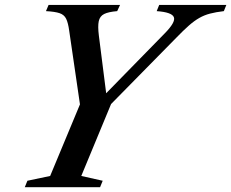

<svg xmlns="http://www.w3.org/2000/svg" viewBox="-20 -782 966 802"><path d="M83.5 0 94.5 -27 189.5 -47 314 -346 269 -654Q264.5 -687 256.2 -703.8Q248 -720.5 228.8 -727Q209.5 -733.5 172 -735.5L183 -761.5H481.5L469.5 -735.5Q433 -732.5 415 -723.5Q397 -714.5 392.5 -693.5Q388 -672.5 393 -633L423.5 -392.5L667.5 -642Q714.5 -689.5 706.2 -710.2Q698 -731 634.5 -735.5L645 -761.5H925.5L915 -735.5Q881.5 -731.5 857.5 -725.2Q833.5 -719 812.8 -707.2Q792 -695.5 769.2 -675.5Q746.5 -655.5 716 -624L444 -347.5L319.5 -47L409 -27L398 0Z"/></svg>

Font: Libre Caslon Text Medium Italic
Style: Regular
Weight: 500
Italic angle: -22.583°
Designer: Pablo Impallari, Rodrigo Fuenzalida, Katja Schimmel
Foundry: Pablo Impallari, Rodrigo Fuenzalida
Version: Version 2.000